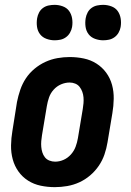

<svg xmlns="http://www.w3.org/2000/svg" viewBox="-20 -763 540 791"><path d="M206 8Q176 8 147.5 2Q119 -4 95.5 -19Q72 -34 56 -56.5Q40 -79 32.5 -106.5Q25 -134 25.5 -164Q26 -194 31 -223L50 -343Q55 -368 63.5 -393Q72 -418 86.5 -440Q101 -462 122 -479.5Q143 -497 167 -508Q191 -519 216.5 -523.5Q242 -528 267 -528Q297 -528 325.5 -522Q354 -516 377.5 -501Q401 -486 417.5 -463.5Q434 -441 441.5 -413.5Q449 -386 448.5 -356Q448 -326 443 -297L423 -177Q419 -152 410.5 -127Q402 -102 387 -80Q372 -58 351.5 -40.5Q331 -23 307 -12Q283 -1 257 3.5Q231 8 206 8ZM207 -97Q225 -97 242 -104.5Q259 -112 272 -126.5Q285 -141 291.5 -158.5Q298 -176 301 -194L321 -314Q323 -326 324 -338Q325 -350 324 -362Q323 -374 319 -385Q315 -396 308 -405Q301 -414 290 -418.5Q279 -423 267 -423Q249 -423 231.5 -415.5Q214 -408 201 -393.5Q188 -379 182 -361.5Q176 -344 173 -326L153 -206Q151 -194 150 -182Q149 -170 150 -158Q151 -146 154.5 -135Q158 -124 165 -115Q172 -106 183.5 -101.5Q195 -97 207 -97ZM405 -597Q388 -597 371.5 -603Q355 -609 345 -622Q335 -635 332.5 -652.5Q330 -670 333 -688Q335 -700 341 -711.5Q347 -723 357.5 -730.5Q368 -738 380.5 -740.5Q393 -743 405 -743Q422 -743 438.5 -737Q455 -731 464.5 -718Q474 -705 477 -687.5Q480 -670 477 -652Q475 -640 468.5 -628.5Q462 -617 451.5 -609.5Q441 -602 429 -599.5Q417 -597 405 -597ZM205 -597Q188 -597 171.5 -603Q155 -609 145 -622Q135 -635 132.5 -652.5Q130 -670 133 -688Q135 -700 141 -711.5Q147 -723 157.5 -730.5Q168 -738 180.5 -740.5Q193 -743 205 -743Q222 -743 238.5 -737Q255 -731 264.5 -718Q274 -705 277 -687.5Q280 -670 277 -652Q275 -640 268.5 -628.5Q262 -617 251.5 -609.5Q241 -602 229 -599.5Q217 -597 205 -597Z"/></svg>

Font: Iosevka Term Curly Extrabold
Style: Italic
Weight: 800
Italic angle: -9°
Designer: Belleve Invis
Foundry: Belleve Invis
Version: Version 32.3.0